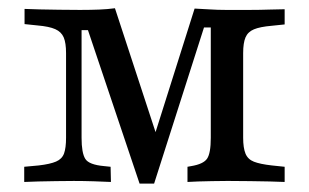

<svg xmlns="http://www.w3.org/2000/svg" viewBox="-20 -435 739 459"><path d="M175 -105.6Q175 -69.4 183.9 -55.2Q192.7 -41.1 229 -37.9L244.4 -36.3L245.2 0Q229.8 -0.8 204.8 -1.6Q179.8 -2.4 156.5 -2.4Q136.3 -2.4 114.1 -2Q91.9 -1.6 71.8 -1.2Q51.6 -0.8 37.9 0V-36.3L72.6 -39.5Q100 -42.7 114.1 -48.8Q128.2 -54.8 133.1 -68.1Q137.9 -81.5 137.9 -105.6V-308.1Q137.9 -332.3 132.3 -345.6Q126.6 -358.9 112.1 -365.3Q97.6 -371.8 69.4 -374.2L38.7 -377.4V-413.7Q53.2 -412.9 75 -412.5Q96.8 -412.1 121.4 -411.7Q146 -411.3 169.4 -411.3H173.4Q196.8 -411.3 216.9 -412.1Q237.1 -412.9 254.8 -415.3L362.9 -85.5L338.7 -77.4L445.2 -414.5Q463.7 -413.7 481.9 -412.5Q500 -411.3 519.4 -411.3H529.8Q553.2 -411.3 577.8 -411.3Q602.4 -411.3 624.2 -412.1Q646 -412.9 660.5 -412.9V-376.6L629.8 -373.4Q601.6 -371 587.1 -364.9Q572.6 -358.9 566.9 -345.6Q561.3 -332.3 561.3 -308.1V-105.6Q561.3 -81.5 566.9 -67.7Q572.6 -54 587.1 -48.4Q601.6 -42.7 629.8 -39.5L660.5 -36.3V0Q646 -0.8 624.2 -1.2Q602.4 -1.6 577.8 -2Q553.2 -2.4 529 -2.4H522.6H521Q504 -2.4 486.7 -2Q469.4 -1.6 454 -1.2Q438.7 -0.8 428.2 0V-36.3L437.1 -37.9Q466.1 -42.7 475 -55.6Q483.9 -68.5 483.9 -105.6V-369.4H467.7L348.4 4H313.7L190.3 -362.9H175Z"/></svg>

Font: Playfair 9pt
Style: Regular
Weight: 400
Designer: Claus Eggers Sørensen
Foundry: Claus Eggers Sørensen
Version: Version 2.203